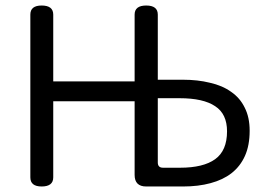

<svg xmlns="http://www.w3.org/2000/svg" viewBox="-20 -676 969 696"><path d="M131 0Q90 0 90 -33V-623Q90 -656 131 -656Q173 -656 173 -623V-381H468V-623Q468 -656 510 -656Q552 -656 552 -623V-387H643Q697 -387 741 -376Q786 -366 818 -343Q850 -321 867 -286Q885 -251 885 -202Q885 -149 868 -111Q851 -73 819 -48Q788 -24 743 -12Q699 0 644 0H510Q468 0 468 -42V-309H173V-33Q173 0 131 0ZM552 -87Q552 -68 571 -68H633Q717 -68 760 -99Q803 -130 803 -200Q803 -263 760 -291Q717 -320 631 -320H552Z"/></svg>

Font: Swei Gothic CJK TC Regular
Style: Regular
Weight: 400
Version: Version 2.129